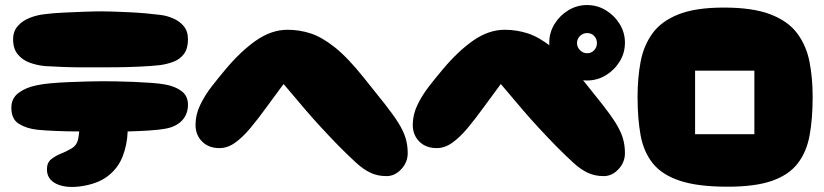

<svg xmlns="http://www.w3.org/2000/svg" viewBox="-20 -741 3266 761"><path d="M385 -474Q355 -474 313.5 -474Q272 -474 231 -475.5Q190 -477 159 -479Q127 -482 98 -492.5Q69 -503 50.5 -525.5Q32 -548 32 -585Q32 -617 50.5 -638Q69 -659 98.5 -670.5Q128 -682 159 -685Q190 -689 231 -691Q272 -693 313.5 -694.5Q355 -696 385 -696Q402 -696 430.5 -695Q459 -694 492.5 -692.5Q526 -691 558.5 -688Q591 -685 615 -682Q641 -679 666.5 -668Q692 -657 708.5 -637Q725 -617 725 -585Q725 -548 709 -527Q693 -506 668 -496.5Q643 -487 615 -483Q579 -479 535 -477Q491 -475 451 -474.5Q411 -474 385 -474ZM296 -2Q238 5 202 -13Q166 -31 166 -70Q166 -96 182.5 -109.5Q199 -123 221.5 -132Q244 -141 263.5 -152.5Q283 -164 289 -186Q291 -195 292 -203Q293 -211 294 -220Q247 -220 200.5 -222Q154 -224 126 -227Q84 -232 54.5 -250.5Q25 -269 25 -314Q25 -352 54.5 -373.5Q84 -395 126 -403Q148 -408 181.5 -411Q215 -414 252.5 -415.5Q290 -417 325 -418Q360 -419 385 -419Q405 -419 438 -418.5Q471 -418 508.5 -416.5Q546 -415 580 -412.5Q614 -410 635 -406Q674 -399 699.5 -380Q725 -361 725 -326Q725 -289 702.5 -264.5Q680 -240 641 -232Q610 -226 568 -223.5Q526 -221 486 -220Q484 -166 465.5 -119.5Q447 -73 406 -42Q365 -11 296 -2Z M1512 -43Q1477 -43 1449 -56Q1421 -69 1392 -95.5Q1363 -122 1325 -160Q1248 -239 1193.5 -302.5Q1139 -366 1104 -408Q1068 -360 1035.5 -315Q1003 -270 972.5 -233.5Q942 -197 912 -175.5Q882 -154 850 -154Q807 -154 781 -180Q755 -206 755 -246Q755 -286 773 -324Q791 -362 818.5 -397.5Q846 -433 873 -465Q934 -538 995 -580.5Q1056 -623 1120 -623Q1167 -623 1211.5 -608.5Q1256 -594 1307 -553.5Q1358 -513 1422 -433Q1472 -371 1505.5 -328.5Q1539 -286 1559 -254Q1579 -222 1587.5 -194Q1596 -166 1596 -134Q1596 -98 1570.5 -70.5Q1545 -43 1512 -43Z M2373 -43Q2338 -43 2310 -56Q2282 -69 2253 -95.5Q2224 -122 2186 -160Q2109 -239 2054.5 -302.5Q2000 -366 1965 -408Q1929 -360 1896.5 -315Q1864 -270 1833.5 -233.5Q1803 -197 1773 -175.5Q1743 -154 1711 -154Q1668 -154 1642 -180Q1616 -206 1616 -246Q1616 -286 1634 -324Q1652 -362 1679.5 -397.5Q1707 -433 1734 -465Q1795 -538 1856 -580.5Q1917 -623 1981 -623Q2028 -623 2072.5 -608.5Q2117 -594 2168 -553.5Q2219 -513 2283 -433Q2333 -371 2366.5 -328.5Q2400 -286 2420 -254Q2440 -222 2448.5 -194Q2457 -166 2457 -134Q2457 -98 2431.5 -70.5Q2406 -43 2373 -43ZM2307 -422Q2267 -422 2233 -442.5Q2199 -463 2178 -497Q2157 -531 2157 -572Q2157 -612 2178 -646Q2199 -680 2233 -700.5Q2267 -721 2307 -721Q2347 -721 2381 -700.5Q2415 -680 2436 -646Q2457 -612 2457 -572Q2457 -531 2436 -497Q2415 -463 2381 -442.5Q2347 -422 2307 -422ZM2307 -530Q2324 -530 2335 -542Q2346 -554 2346 -570Q2346 -587 2335 -598.5Q2324 -610 2307 -610Q2291 -610 2279 -598.5Q2267 -587 2267 -570Q2267 -554 2279 -542Q2291 -530 2307 -530Z M2864 -1Q2746 -1 2675 -24.5Q2604 -48 2567.5 -93.5Q2531 -139 2519 -205Q2507 -271 2507 -357Q2507 -432 2519 -496Q2531 -560 2566 -608.5Q2601 -657 2669 -684Q2737 -711 2849 -711Q2964 -711 3034 -684Q3104 -657 3140 -608.5Q3176 -560 3188.5 -496Q3201 -432 3201 -357Q3201 -271 3189 -205Q3177 -139 3142 -93.5Q3107 -48 3040.5 -24.5Q2974 -1 2864 -1ZM2735 -209H2970V-461H2735Z"/></svg>

Font: Cherry Bomb One
Style: Regular
Weight: 400
Designer: satsuyako
Foundry: satsuyako
Version: Version 4.100; ttfautohint (v1.8.3)